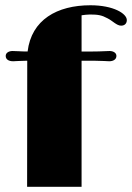

<svg xmlns="http://www.w3.org/2000/svg" viewBox="-20 -720 509 740"><path d="M84.5 0H294.4V-485.8H348.6C359.4 -485.8 372.6 -485.4 380.4 -484.9C390.1 -484.4 395.5 -483.9 400.9 -483.9C417 -483.9 428.7 -491.2 428.7 -504.4C428.7 -516.6 416.5 -523.4 402.3 -523.4C394 -523.4 387.2 -522.9 377.9 -522.5C369.6 -522 354 -521.5 336.9 -521.5H294.4V-661.1C305.2 -662.6 316.9 -664.1 326.7 -664.1C357.4 -664.1 372.1 -661.6 394.5 -649.4C414.1 -639.6 429.7 -621.1 446.8 -621.1C460.9 -621.1 468.8 -629.9 468.8 -642.6C468.8 -667.5 417.5 -699.7 328.6 -699.7C200.2 -699.7 101.1 -644 86.4 -521.5C70.8 -521.5 60.5 -522 53.2 -522.5C43.5 -522.9 37.1 -523.4 28.3 -523.4C14.2 -523.4 2 -516.6 2 -504.4C2 -491.2 13.2 -483.9 30.8 -483.9C35.2 -483.9 40.5 -484.4 50.8 -484.9C57.6 -485.4 66.4 -485.8 77.1 -485.8H85Z"/></svg>

Font: Limelight
Style: Regular
Weight: 400
Designer: Nicole Fally
Foundry: Nicole Fally
Version: Version 1.002